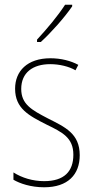

<svg xmlns="http://www.w3.org/2000/svg" viewBox="-20 -784 396 814"><path d="M286 -757V-764H256C224 -715 182 -665 137 -616V-606H153C196 -645 253 -709 286 -757ZM318 -126C318 -218 256 -245 183 -282C114 -318 70 -342 70 -407C70 -476 119 -512 193 -512C232 -512 273 -502 300 -486L312 -509C281 -526 239 -537 194 -537C95 -537 44 -482 44 -408C44 -324 102 -294 177 -256C245 -223 291 -200 291 -128C291 -57 252 -16 167 -16C119 -16 73 -30 37 -53V-22C64 -6 111 10 167 10C268 10 318 -44 318 -126Z"/></svg>

Font: Noto Sans Sinhala UI Condensed Thin
Style: Regular
Weight: 100
Width: 3
Designer: Jelle Bosma - Monotype Design Team
Foundry: Monotype Imaging Inc.
Version: Version 2.006